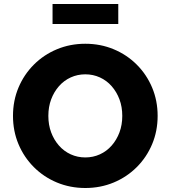

<svg xmlns="http://www.w3.org/2000/svg" viewBox="-20 -930 854 961"><path d="M407 11Q331 11 265 -16.5Q199 -44 149.5 -93.5Q100 -143 72.5 -208.5Q45 -274 45 -350Q45 -426 72.5 -491.5Q100 -557 149.5 -606.5Q199 -656 265 -683.5Q331 -711 407 -711Q483 -711 549 -683.5Q615 -656 664.5 -606.5Q714 -557 741.5 -491.5Q769 -426 769 -350Q769 -274 741.5 -208.5Q714 -143 664.5 -93.5Q615 -44 549 -16.5Q483 11 407 11ZM407 -142Q446 -142 480 -157.5Q514 -173 539 -201.5Q564 -230 578 -267.5Q592 -305 592 -350Q592 -395 578 -432.5Q564 -470 539 -498.5Q514 -527 480 -542.5Q446 -558 407 -558Q368 -558 334 -542.5Q300 -527 275 -498.5Q250 -470 236 -432.5Q222 -395 222 -350Q222 -305 236 -267.5Q250 -230 275 -201.5Q300 -173 334 -157.5Q368 -142 407 -142ZM243 -810V-910H572V-810Z"/></svg>

Font: Red Hat Text
Style: Bold
Weight: 700
Designer: Pentagram, MCKL
Foundry: MCKL
Version: Version 1.030